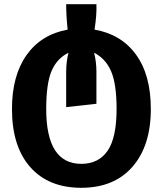

<svg xmlns="http://www.w3.org/2000/svg" viewBox="-20 -671 775 914"><path d="M37 -152Q37 -311 106.5 -409Q176 -507 302 -530Q295 -598 295 -651H439Q441 -599 430 -530Q557 -508 627.5 -411Q698 -314 698 -152Q698 23 610.5 123Q523 223 367 223Q211 223 124 124.5Q37 26 37 -152ZM200 -152Q200 109 367 109Q449 109 492 47Q535 -15 535 -152Q535 -271 509 -331.5Q483 -392 428 -420Q439 -376 439 -330V-177L295 -161V-327Q295 -377 306 -420Q250 -392 225 -332Q200 -272 200 -152Z"/></svg>

Font: FiraGO
Style: Bold
Weight: 700
Designer: bBox Type
Foundry: bBox Type GmbH
Version: Version 1.001;PS 001.001;hotconv 1.0.88;makeotf.lib2.5.64775